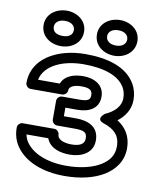

<svg xmlns="http://www.w3.org/2000/svg" viewBox="-87 -823 776 928"><g transform="rotate(10 301.0 -359.5)"><path d="M412.7 -160C412.7 -228.1 358.5 -249 299.7 -249H240V-291H299.7C353.8 -291 402.8 -313.6 402.8 -373C402.8 -432.7 350.9 -456 299.7 -456C258.6 -456 209.9 -444.4 193.2 -401H86.3C102.4 -475.7 193.1 -513 292 -513C394.2 -513 465.5 -486.3 494.3 -437.3C503.3 -422.1 507.9 -404.8 507.9 -384C507.9 -343.5 475.9 -313 433.9 -295C433.9 -295 390 -263.4 436 -248.3C488.2 -231 517.8 -203.6 517.8 -149C517.8 -103.6 494 -75.4 459.2 -53.7C421.1 -30.1 361.9 -15 292 -15C195.5 -15 123.8 -47 91.7 -95.3C84.7 -105.9 80 -117.8 77.3 -131H184.3C201.9 -82.8 256.6 -71 299.7 -71C353.8 -71 412.7 -96 412.7 -160ZM362.7 -160C362.7 -136.8 344.8 -121 299.7 -121C253 -121 230.1 -138.2 230.1 -156C230.1 -166.7 220.2 -181 205.1 -181H50C39.3 -181 25 -171.1 25 -156C25 -123.3 33.2 -93.2 50.1 -67.7C95.5 0.7 186.3 35 292 35C368.7 35 436.5 19.2 485.6 -11.3C528.9 -38.2 567.8 -82.1 567.8 -149C567.8 -207.3 540.4 -248.7 498.4 -274.6C529.7 -297.9 557.9 -335 557.9 -384C557.9 -412.5 551.2 -439.3 537.4 -462.7C493.9 -536.7 399.4 -563 292 -563C257.8 -563 225.4 -559.1 195 -551.2C115.9 -530.7 33.8 -477.9 33.8 -376C33.8 -365.3 43.7 -351 58.8 -351H213.9C224.6 -351 238.9 -360.9 238.9 -376C238.9 -390.9 256 -406 299.7 -406C341.2 -406 352.8 -394 352.8 -373C352.8 -351 344.9 -341 299.7 -341H215C204.3 -341 190 -331.1 190 -316V-224C190 -213.3 199.9 -199 215 -199H299.7C352 -199 362.7 -190 362.7 -160ZM166.6 -630C132 -630 116.8 -645.9 116.8 -667C116.8 -686.8 133.5 -704 166.6 -704C198.9 -704 215.3 -686.8 215.3 -667C215.3 -646.1 199.8 -630 166.6 -630ZM166.6 -580C217.7 -580 265.3 -611.8 265.3 -667C265.3 -721.5 217.2 -754 166.6 -754C116.1 -754 66.8 -722.3 66.8 -667C66.8 -611 115.1 -580 166.6 -580ZM428.4 -629C395 -629 378.6 -646.1 378.6 -667C378.6 -686.8 395.3 -704 428.4 -704C460.7 -704 477.1 -686.8 477.1 -667C477.1 -646.4 460.5 -629 428.4 -629ZM428.4 -579C479.6 -579 527.1 -612.4 527.1 -667C527.1 -721.5 479 -754 428.4 -754C377.9 -754 328.6 -722.3 328.6 -667C328.6 -611.6 376.9 -579 428.4 -579Z"/></g></svg>

Font: Asimov
Style: WidOu
Weight: 500
Designer: Google
Version: Version 2.000980; 2014